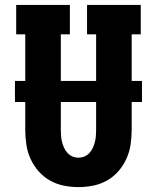

<svg xmlns="http://www.w3.org/2000/svg" viewBox="-20 -755 640 783"><path d="M300 8Q270 8 240 2Q210 -4 183.5 -19Q157 -34 137 -57Q117 -80 104.5 -107.5Q92 -135 87.5 -165Q83 -195 83 -226V-615H46V-735H265V-615H228V-226Q228 -213 229 -200.5Q230 -188 233 -176Q236 -164 241.5 -152Q247 -140 255.5 -131Q264 -122 275.5 -117Q287 -112 300 -112Q313 -112 324.5 -117Q336 -122 344.5 -131Q353 -140 358.5 -152Q364 -164 367 -176Q370 -188 371 -200.5Q372 -213 372 -226V-615H335V-735H554V-615H517V-226Q517 -195 512.5 -165Q508 -135 495.5 -107.5Q483 -80 463 -57Q443 -34 416.5 -19Q390 -4 360 2Q330 8 300 8ZM41 -339V-425H559V-339Z"/></svg>

Font: Iosevka Etoile Heavy
Style: Regular
Weight: 900
Designer: Belleve Invis
Foundry: Belleve Invis
Version: Version 22.1.2; ttfautohint (v1.8.4)